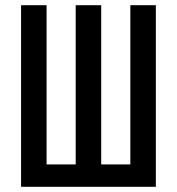

<svg xmlns="http://www.w3.org/2000/svg" viewBox="-20 -718 680 738"><path d="M61 -698H159V-86H271V-698H369V-86H481V-698H579V0H61Z"/></svg>

Font: Writer Medium
Style: Regular
Weight: 500
Monospace: yes
Designer: Mike Abbink, Paul van der Laan, Pieter van Rosmalen
Foundry: Bold Monday
Version: Version 2.001 2020